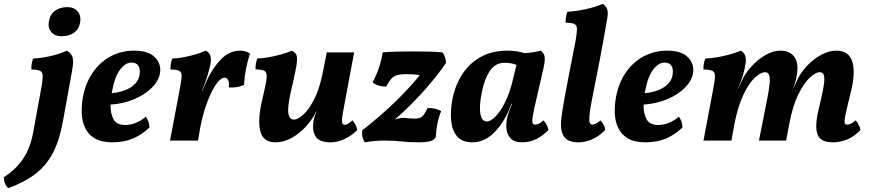

<svg xmlns="http://www.w3.org/2000/svg" viewBox="-128 -730 4514 997"><path d="M-85 247Q-107 228 -108 190Q-47 152 -8 94.5Q31 37 46 -52L89 -287Q94 -320 93.5 -338Q93 -356 79.5 -362.5Q66 -369 35 -369Q34 -383 36.5 -398Q39 -413 44 -426Q88 -428 137 -439.5Q186 -451 220 -467Q235 -457 243 -445.5Q251 -434 251.5 -412.5Q252 -391 244 -350L199 -101Q181 -2 147 63.5Q113 129 56.5 172.5Q0 216 -85 247ZM191 -542Q156 -542 138 -563.5Q120 -585 126 -620Q132 -655 157.5 -674Q183 -693 222 -693Q256 -693 275 -671Q294 -649 288 -613Q282 -579 257 -560.5Q232 -542 191 -542Z M455 9Q398 9 364 -11.5Q330 -32 314 -66Q298 -100 296.5 -142Q295 -184 303 -228Q318 -304 356.5 -357.5Q395 -411 449.5 -439Q504 -467 568 -467Q644 -467 678 -431Q712 -395 702 -346Q694 -307 658 -272Q622 -237 566.5 -214Q511 -191 446 -187Q445 -142 461 -111.5Q477 -81 522 -81Q551 -81 578.5 -92.5Q606 -104 629 -124Q647 -101 648 -68Q609 -31 563.5 -11Q518 9 455 9ZM454 -257Q453 -251 452 -246Q509 -251 548.5 -275Q588 -299 596 -338Q602 -369 591.5 -387Q581 -405 554 -405Q524 -405 496 -369Q468 -333 454 -257Z M940 -467Q959 -458 964 -441.5Q969 -425 965 -397Q960 -372 948.5 -334Q937 -296 920 -258H922L945 -310Q976 -378 1020 -422.5Q1064 -467 1118 -467Q1148 -467 1170 -452Q1158 -416 1149.5 -372Q1141 -328 1139 -289Q1106 -273 1060 -276Q1063 -302 1056.5 -314.5Q1050 -327 1038 -327Q1027 -327 1012 -313.5Q997 -300 979 -268Q961 -236 942.5 -183.5Q924 -131 912 -69L900 0H755L807 -276Q815 -317 815 -336.5Q815 -356 802 -362.5Q789 -369 757 -369Q757 -383 759 -398.5Q761 -414 767 -426Q810 -428 857 -439.5Q904 -451 940 -467Z M1302 9Q1238 9 1223.5 -50Q1209 -109 1234 -213Q1247 -269 1253 -301Q1259 -333 1255.5 -347Q1252 -361 1238.5 -365Q1225 -369 1199 -370Q1198 -383 1200.5 -398Q1203 -413 1208 -426Q1236 -427 1269 -433Q1302 -439 1333.5 -448Q1365 -457 1388 -467Q1402 -459 1408.5 -449.5Q1415 -440 1414.5 -420Q1414 -400 1406 -360.5Q1398 -321 1382 -253Q1364 -172 1369.5 -140.5Q1375 -109 1399 -109Q1419 -109 1448.5 -136Q1478 -163 1506.5 -221Q1535 -279 1552 -373L1569 -458H1711L1664 -207Q1653 -150 1649.5 -123.5Q1646 -97 1649.5 -89.5Q1653 -82 1663 -82Q1677 -82 1702 -105Q1710 -97 1717.5 -83Q1725 -69 1727 -55Q1699 -26 1662 -8.5Q1625 9 1589 9Q1527 9 1509 -24.5Q1491 -58 1501 -106Q1503 -117 1507 -129Q1511 -141 1517 -154H1516Q1495 -111 1461.5 -74Q1428 -37 1387 -14Q1346 9 1302 9Z M1766 9Q1748 -19 1753 -53Q1851 -130 1926 -203Q2001 -276 2052 -340Q2033 -343 2016 -344Q1999 -345 1982 -345Q1953 -345 1935 -340Q1917 -335 1904 -321Q1891 -307 1877 -280Q1857 -280 1837.5 -286Q1818 -292 1807 -303Q1827 -340 1840 -378.5Q1853 -417 1859 -458Q1889 -461 1930.5 -462Q1972 -463 2017 -463Q2061 -463 2100 -462Q2139 -461 2170 -458Q2187 -434 2188 -403Q2140 -333 2072 -257Q2004 -181 1922 -109Q1956 -121 1978.5 -117.5Q2001 -114 2025 -114Q2054 -114 2066 -126.5Q2078 -139 2092 -169Q2134 -170 2163 -153Q2151 -126 2143.5 -88.5Q2136 -51 2135 -19Q2127 -4 2108 2.5Q2089 9 2044 9Q1996 9 1956.5 4.5Q1917 0 1868 0Q1846 0 1821 2Q1796 4 1766 9Z M2679 -467Q2695 -457 2699.5 -438.5Q2704 -420 2694 -375L2646 -166Q2635 -114 2636 -98.5Q2637 -83 2651 -83Q2661 -83 2670.5 -87.5Q2680 -92 2694 -105Q2714 -85 2720 -55Q2691 -25 2657 -8Q2623 9 2583 9Q2543 9 2524 -11Q2505 -31 2502 -60Q2499 -89 2505 -116Q2509 -133 2516 -152.5Q2523 -172 2531 -191H2528Q2495 -101 2442.5 -46Q2390 9 2325 9Q2271 9 2245 -22.5Q2219 -54 2214.5 -105.5Q2210 -157 2222 -218Q2236 -288 2272.5 -344.5Q2309 -401 2368 -434Q2427 -467 2508 -467Q2533 -467 2555.5 -463.5Q2578 -460 2596 -454Q2643 -457 2679 -467ZM2375 -256Q2359 -179 2366.5 -139Q2374 -99 2401 -99Q2418 -99 2444 -124Q2470 -149 2496 -201.5Q2522 -254 2540 -336L2554 -393Q2540 -399 2523.5 -401.5Q2507 -404 2493 -404Q2444 -404 2416 -362.5Q2388 -321 2375 -256Z M2876 9Q2825 9 2804.5 -16Q2784 -41 2785 -83Q2785 -96 2786.5 -111.5Q2788 -127 2792 -154Q2796 -181 2804.5 -226.5Q2813 -272 2826.5 -343Q2840 -414 2861 -519Q2868 -560 2868 -579.5Q2868 -599 2854.5 -605.5Q2841 -612 2809 -612Q2809 -626 2811 -641Q2813 -656 2818 -669Q2862 -671 2914 -682.5Q2966 -694 3002 -710Q3019 -698 3025 -682Q3031 -666 3025 -633Q3006 -522 2985.5 -414.5Q2965 -307 2944 -203Q2934 -151 2932.5 -125.5Q2931 -100 2935 -91.5Q2939 -83 2948 -83Q2956 -83 2966 -88Q2976 -93 2990 -105Q3010 -85 3015 -56Q2987 -25 2950 -8Q2913 9 2876 9Z M3223 9Q3166 9 3132 -11.5Q3098 -32 3082 -66Q3066 -100 3064.5 -142Q3063 -184 3071 -228Q3086 -304 3124.5 -357.5Q3163 -411 3217.5 -439Q3272 -467 3336 -467Q3412 -467 3446 -431Q3480 -395 3470 -346Q3462 -307 3426 -272Q3390 -237 3334.5 -214Q3279 -191 3214 -187Q3213 -142 3229 -111.5Q3245 -81 3290 -81Q3319 -81 3346.5 -92.5Q3374 -104 3397 -124Q3415 -101 3416 -68Q3377 -31 3331.5 -11Q3286 9 3223 9ZM3222 -257Q3221 -251 3220 -246Q3277 -251 3316.5 -275Q3356 -299 3364 -338Q3370 -369 3359.5 -387Q3349 -405 3322 -405Q3292 -405 3264 -369Q3236 -333 3222 -257Z M4198 9Q4151 9 4131 -11Q4111 -31 4110.5 -69.5Q4110 -108 4123 -162L4137 -223Q4154 -295 4152.5 -325Q4151 -355 4129 -355Q4107 -355 4076.5 -326.5Q4046 -298 4017 -239Q3988 -180 3971 -89L3954 0H3813L3854 -207Q3866 -266 3868.5 -298Q3871 -330 3865 -342.5Q3859 -355 3845 -355Q3822 -355 3791.5 -326.5Q3761 -298 3732.5 -238.5Q3704 -179 3686 -88L3670 0H3525L3577 -276Q3585 -317 3584.5 -336.5Q3584 -356 3570.5 -362.5Q3557 -369 3525 -369Q3524 -382 3526.5 -397.5Q3529 -413 3535 -426Q3578 -428 3630 -439.5Q3682 -451 3718 -467Q3750 -452 3744 -402Q3739 -369 3729.5 -338Q3720 -307 3704 -271H3705L3724 -311Q3742 -350 3774.5 -385.5Q3807 -421 3846.5 -444Q3886 -467 3925 -467Q3969 -467 3993 -439.5Q4017 -412 4012 -359Q4010 -340 4005.5 -318.5Q4001 -297 3991 -271H3992L4009 -308Q4027 -350 4061 -386.5Q4095 -423 4136 -445Q4177 -467 4215 -467Q4278 -467 4296.5 -413.5Q4315 -360 4293 -264L4270 -169Q4261 -130 4258.5 -111.5Q4256 -93 4259.5 -88Q4263 -83 4271 -83Q4280 -83 4290 -87.5Q4300 -92 4315 -105Q4324 -96 4331 -82.5Q4338 -69 4340 -55Q4308 -21 4272 -6Q4236 9 4198 9Z"/></svg>

Font: Vollkorn
Style: Bold Italic
Weight: 700
Italic angle: -11°
Designer: Friedrich Althausen
Foundry: Friedrich Althausen
Version: Version 5.000; ttfautohint (v1.8.3)